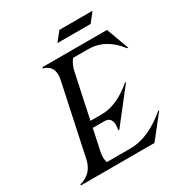

<svg xmlns="http://www.w3.org/2000/svg" viewBox="-202 -1023 1094 1164"><g transform="rotate(-30 345.5 -441.0)"><path d="M24.4 0 25.9 -7.3Q113.8 -29.3 133.3 -122.1L238.3 -615.2Q242.2 -633.8 242.2 -649.4Q242.2 -712.4 179.7 -730L181.2 -737.3H633.3L690.9 -580.1H683.6Q598.1 -693.4 473.6 -693.4H371.1Q346.7 -665 335.9 -615.2L271 -310.1H351.1Q455.6 -310.1 568.4 -406.2H575.7L395.5 -175.8H388.2Q392.6 -196.3 392.6 -211.9Q392.6 -266.1 341.8 -266.1H261.7L231 -122.1Q226.1 -99.1 226.1 -80.6Q226.1 -59.1 232.9 -43.9H398.9Q523.4 -43.9 656.7 -157.2H664.1L540 0ZM383.3 -881.8H615.7L565.9 -818.4H333.5Z"/></g></svg>

Font: Modern Antiqua
Style: Book Oblique
Weight: 400
Italic angle: -12°
Designer: Wojciech Kalinowski "wmk69" (wmk69@o2.pl)
Foundry: Wojciech Kalinowski "wmk69" (wmk69@o2.pl)
Version: Version 3.1.0; 2021-05-28